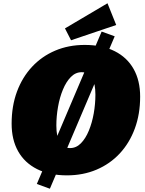

<svg xmlns="http://www.w3.org/2000/svg" viewBox="-20 -1069 893 1186"><path d="M393.6 14.2Q285.6 14.2 209 -24.4Q132.3 -63 92 -134.5Q51.8 -206.1 51.8 -305.2Q51.8 -413.6 84.7 -502.7Q117.7 -591.8 178 -656.5Q238.3 -721.2 321 -756.3Q403.8 -791.5 503.4 -791.5Q611.8 -791.5 688.5 -752.9Q765.1 -714.4 805.4 -642.8Q845.7 -571.3 845.7 -472.2Q845.7 -363.8 812.7 -274.7Q779.8 -185.5 719.5 -120.8Q659.2 -56.2 576.2 -21Q493.2 14.2 393.6 14.2ZM412.6 -154.3Q450.7 -154.3 479.7 -183.8Q508.8 -213.4 528.8 -262Q548.8 -310.5 559.1 -368.7Q569.3 -426.8 569.3 -484.4Q569.3 -623 484.4 -623Q446.8 -623 417.7 -593.5Q388.7 -564 368.7 -515.6Q348.6 -467.3 338.4 -408.9Q328.1 -350.6 328.1 -293.5Q328.1 -154.3 412.6 -154.3ZM288.1 96.7 207.5 67.4 607.9 -874 688.5 -844.7ZM418.9 -820.3 381.3 -893.6 644 -1048.8 697.8 -914.6Z"/></svg>

Font: Bevan
Style: Italic
Weight: 400
Italic angle: -10°
Designer: Vernon Adams
Foundry: Vernon Adams
Version: Version 2.100; ttfautohint (v1.8.3)